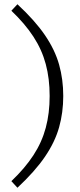

<svg xmlns="http://www.w3.org/2000/svg" viewBox="-20 -762 374 903"><path d="M213.5 -310.5Q213.5 -392.5 195.2 -460.5Q177 -528.5 137.2 -589.5Q97.5 -650.5 33.5 -711.5L62 -742Q144.5 -665.5 191.5 -596.5Q238.5 -527.5 258 -458Q277.5 -388.5 277.5 -310.5Q277.5 -233 258 -163.5Q238.5 -94 191.5 -25Q144.5 44 62 121L33.5 90Q97.5 29 137.2 -32Q177 -93 195.2 -161Q213.5 -229 213.5 -310.5Z"/></svg>

Font: Newsreader 6pt Light
Style: Regular
Weight: 300
Designer: Hugues Gentile
Foundry: Production Type
Version: Version 1.003; ttfautohint (v1.8.3)